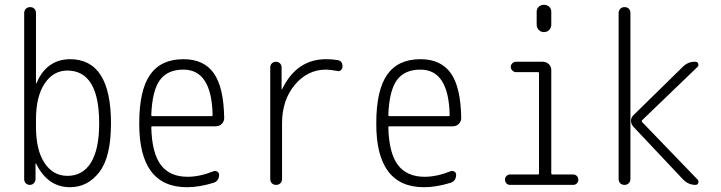

<svg xmlns="http://www.w3.org/2000/svg" viewBox="-20 -780 3040 810"><path d="M131.8 -275.4V-245.1Q131.8 -146.5 168 -92.3Q204.1 -38.1 264.6 -38.1Q329.1 -38.1 363.8 -94.2Q398.4 -150.4 398.4 -259.8Q398.4 -481.4 264.6 -482.4Q205.1 -482.4 168.5 -427.7Q131.8 -373 131.8 -275.4ZM82 -24.4V-724.6Q82 -735.4 88.9 -742.7Q95.7 -750 106.9 -750Q118.2 -750 125 -743.2Q131.8 -736.3 131.8 -724.6V-429.7Q131.8 -428.7 132.8 -428.7Q134.8 -428.7 134.8 -430.7Q176.8 -529.3 275.4 -530.3Q448.2 -530.3 448.2 -259.8Q448.2 -117.2 398.9 -53.7Q349.6 9.8 275.4 9.8Q181.6 9.8 132.8 -88.9Q132.8 -90.8 131.8 -90.8Q129.9 -90.8 129.9 -89.8V-24.4Q129.9 -14.6 123 -7.3Q116.2 0 106 0Q95.7 0 88.9 -6.8Q82 -13.7 82 -24.4Z M753.9 -486.3Q686.5 -486.3 654.3 -441.9Q622.1 -397.5 618.2 -294.9Q618.2 -290 623 -290H872.1Q877 -290 877 -294.9Q873 -486.3 753.9 -486.3ZM768.6 9.8Q566.4 9.8 567.4 -259.8Q567.4 -399.4 613.3 -464.8Q659.2 -530.3 753.9 -530.3Q839.8 -530.3 881.8 -471.2Q923.8 -412.1 925.8 -282.2Q925.8 -267.6 915.5 -257.3Q905.3 -247.1 889.6 -247.1H623Q618.2 -247.1 618.2 -242.2Q621.1 -133.8 658.7 -84Q696.3 -34.2 771.5 -34.2Q822.3 -34.2 880.9 -57.6Q888.7 -60.5 896.5 -56.2Q904.3 -51.8 904.3 -43Q904.3 -16.6 880.9 -8.8Q820.3 9.8 768.6 9.8Z M1120.1 -25.4V-496.1Q1120.1 -505.9 1127 -512.7Q1133.8 -519.5 1144 -519.5Q1154.3 -519.5 1161.1 -512.7Q1168 -505.9 1168 -496.1V-403.3H1168.9H1169.9Q1231.4 -530.3 1355.5 -530.3Q1383.8 -530.3 1404.3 -526.4Q1425.8 -523.4 1424.8 -498Q1424.8 -490.2 1418.5 -484.4Q1412.1 -478.5 1404.3 -480.5Q1372.1 -486.3 1355.5 -486.3Q1277.3 -486.3 1223.6 -421.9Q1169.9 -357.4 1169.9 -259.8V-25.4Q1169.9 -14.6 1163.1 -7.3Q1156.2 0 1145 0Q1133.8 0 1127 -6.8Q1120.1 -13.7 1120.1 -25.4Z M1753.9 -486.3Q1686.5 -486.3 1654.3 -441.9Q1622.1 -397.5 1618.2 -294.9Q1618.2 -290 1623 -290H1872.1Q1877 -290 1877 -294.9Q1873 -486.3 1753.9 -486.3ZM1768.6 9.8Q1566.4 9.8 1567.4 -259.8Q1567.4 -399.4 1613.3 -464.8Q1659.2 -530.3 1753.9 -530.3Q1839.8 -530.3 1881.8 -471.2Q1923.8 -412.1 1925.8 -282.2Q1925.8 -267.6 1915.5 -257.3Q1905.3 -247.1 1889.6 -247.1H1623Q1618.2 -247.1 1618.2 -242.2Q1621.1 -133.8 1658.7 -84Q1696.3 -34.2 1771.5 -34.2Q1822.3 -34.2 1880.9 -57.6Q1888.7 -60.5 1896.5 -56.2Q1904.3 -51.8 1904.3 -43Q1904.3 -16.6 1880.9 -8.8Q1820.3 9.8 1768.6 9.8Z M2131.8 0Q2123 0 2116.7 -6.3Q2110.4 -12.7 2110.4 -22Q2110.4 -31.2 2116.7 -37.6Q2123 -43.9 2131.8 -43.9H2250Q2253.9 -43.9 2253.9 -48.8V-470.7Q2253.9 -475.6 2250 -475.6H2157.2Q2148.4 -475.6 2141.6 -482.4Q2134.8 -489.3 2134.8 -498Q2134.8 -506.8 2141.6 -513.2Q2148.4 -519.5 2157.2 -519.5H2269.5Q2284.2 -519.5 2294.9 -509.8Q2305.7 -500 2305.7 -485.4V-48.8Q2305.7 -43.9 2309.6 -43.9H2398.4Q2407.2 -43.9 2413.6 -37.6Q2419.9 -31.2 2419.9 -22Q2419.9 -12.7 2413.6 -6.3Q2407.2 0 2398.4 0ZM2244.1 -730.5Q2244.1 -743.2 2252.9 -751.5Q2261.7 -759.8 2274.9 -759.8Q2288.1 -759.8 2296.9 -751.5Q2305.7 -743.2 2305.7 -730.5V-675.8Q2305.7 -663.1 2296.9 -653.8Q2288.1 -644.5 2274.9 -644.5Q2261.7 -644.5 2252.9 -653.8Q2244.1 -663.1 2244.1 -675.8Z M2860.4 -498Q2882.8 -520.5 2914.1 -519.5Q2921.9 -519.5 2925.3 -511.7Q2928.7 -503.9 2922.9 -498L2689.5 -273.4Q2685.5 -269.5 2688.5 -265.6L2922.9 -22.5Q2928.7 -16.6 2925.8 -8.3Q2922.9 0 2914.1 0Q2883.8 0 2861.3 -23.4L2652.3 -245.1Q2642.6 -255.9 2642.1 -270Q2641.6 -284.2 2653.3 -294.9ZM2589.8 -25.4V-724.6Q2589.8 -735.4 2596.7 -742.7Q2603.5 -750 2614.7 -750Q2626 -750 2632.8 -743.2Q2639.6 -736.3 2639.6 -724.6V-25.4Q2639.6 -14.6 2632.8 -7.3Q2626 0 2614.7 0Q2603.5 0 2596.7 -6.8Q2589.8 -13.7 2589.8 -25.4Z"/></svg>

Font: Rounded-L Mgen+ 1m light
Style: Regular
Weight: 200
Designer: [Source Han Sans]
Ryoko NISHIZUKA  (kana & ideographs); Paul D. Hunt (Latin, Greek & Cyrillic); Wenlong ZHANG  (bopomofo
Version: Version 1.059.20150602